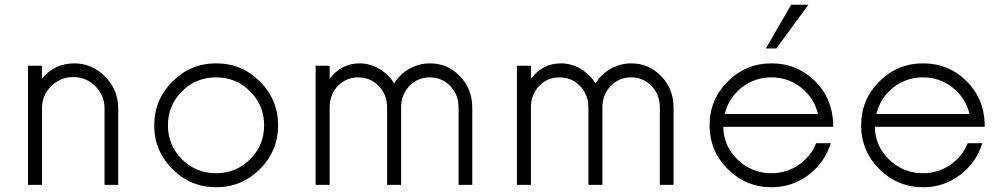

<svg xmlns="http://www.w3.org/2000/svg" viewBox="-20 -776 4210 806"><path d="M292.5 -510Q366.2 -510 421.2 -454.4Q476.2 -398.8 476.2 -321.2V0H418.8V-321.2Q418.8 -375 380.6 -413.8Q342.5 -452.5 287.5 -452.5Q232.5 -452.5 194.4 -413.8Q156.2 -375 156.2 -321.2V0H97.5V-500H156.2V-446.2Q210 -510 292.5 -510Z M1071.2 -66.2Q995 10 887.5 10Q780 10 703.8 -66.2Q627.5 -142.5 627.5 -250Q627.5 -357.5 703.8 -433.8Q780 -510 887.5 -510Q995 -510 1071.2 -433.8Q1147.5 -357.5 1147.5 -250Q1147.5 -142.5 1071.2 -66.2ZM887.5 -48.8Q971.2 -48.8 1030 -107.5Q1088.8 -166.2 1088.8 -250Q1088.8 -333.8 1030 -392.5Q971.2 -451.2 887.5 -451.2Q802.5 -451.2 743.8 -392.5Q685 -333.8 685 -250Q685 -166.2 743.8 -107.5Q802.5 -48.8 887.5 -48.8Z M1785 -510Q1858.8 -510 1910.6 -456.2Q1962.5 -402.5 1962.5 -325V0H1905V-325Q1905 -378.8 1870 -415Q1835 -451.2 1783.8 -451.2Q1733.8 -451.2 1698.8 -415Q1663.8 -378.8 1663.8 -325V0H1605V-325Q1605 -378.8 1570 -415Q1535 -451.2 1483.8 -451.2Q1432.5 -451.2 1398.1 -415Q1363.8 -378.8 1363.8 -325V0H1305V-500H1363.8V-445Q1412.5 -510 1490 -510Q1532.5 -510 1571.2 -487.5Q1610 -465 1635 -426.2Q1658.8 -465 1698.8 -487.5Q1738.8 -510 1785 -510Z M2630 -510Q2703.8 -510 2755.6 -456.2Q2807.5 -402.5 2807.5 -325V0H2750V-325Q2750 -378.8 2715 -415Q2680 -451.2 2628.8 -451.2Q2578.8 -451.2 2543.8 -415Q2508.8 -378.8 2508.8 -325V0H2450V-325Q2450 -378.8 2415 -415Q2380 -451.2 2328.8 -451.2Q2277.5 -451.2 2243.1 -415Q2208.8 -378.8 2208.8 -325V0H2150V-500H2208.8V-445Q2257.5 -510 2335 -510Q2377.5 -510 2416.2 -487.5Q2455 -465 2480 -426.2Q2503.8 -465 2543.8 -487.5Q2583.8 -510 2630 -510Z M3373.8 -756.2 3238.8 -572.5H3195L3301.2 -756.2ZM3477.5 -257.5V-243.8H3016.2Q3017.5 -162.5 3076.9 -105.6Q3136.2 -48.8 3218.8 -48.8Q3281.2 -48.8 3332.5 -83.8Q3383.8 -118.8 3406.2 -175H3467.5Q3442.5 -93.8 3374.4 -41.9Q3306.2 10 3218.8 10Q3111.2 10 3035 -66.2Q2958.8 -142.5 2958.8 -250Q2958.8 -357.5 3035 -433.8Q3111.2 -510 3218.8 -510Q3325 -510 3399.4 -437.5Q3473.8 -365 3477.5 -257.5ZM3218.8 -451.2Q3147.5 -451.2 3093.1 -408.1Q3038.8 -365 3022.5 -297.5H3413.8Q3397.5 -365 3343.1 -408.1Q3288.8 -451.2 3218.8 -451.2Z M4113.8 -257.5V-243.8H3652.5Q3653.8 -162.5 3713.1 -105.6Q3772.5 -48.8 3855 -48.8Q3917.5 -48.8 3968.8 -83.8Q4020 -118.8 4042.5 -175H4103.8Q4078.8 -93.8 4010.6 -41.9Q3942.5 10 3855 10Q3747.5 10 3671.2 -66.2Q3595 -142.5 3595 -250Q3595 -357.5 3671.2 -433.8Q3747.5 -510 3855 -510Q3961.2 -510 4035.6 -437.5Q4110 -365 4113.8 -257.5ZM3855 -451.2Q3783.8 -451.2 3729.4 -408.1Q3675 -365 3658.8 -297.5H4050Q4033.8 -365 3979.4 -408.1Q3925 -451.2 3855 -451.2Z"/></svg>

Font: Now Light
Style: Regular
Weight: 300
Designer: Alfredo Marco Pradil
Foundry: Alfredo Marco Pradil
Version: Version 1.002;PS 001.002;hotconv 1.0.88;makeotf.lib2.5.64775